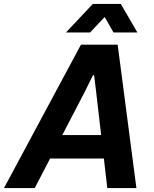

<svg xmlns="http://www.w3.org/2000/svg" viewBox="-59 -956 785 976"><path d="M-38.7 0 352.6 -729H539.1L634.4 0H486.4L429.9 -487.3L419.4 -573.6H413.6L371.6 -488.7L117.6 0ZM182.4 -150 240.7 -269.4H470.4L482.1 -150ZM276.3 -790.9 413 -936.1H555.1L639.3 -790.9H517.9L473.1 -869.7L398.9 -790.9Z"/></svg>

Font: Mona Sans ExtraLight
Style: Italic
Weight: 200
Italic angle: -11.6951°
Designer: Deni Anggara
Foundry: GitHub
Version: Version 2.000